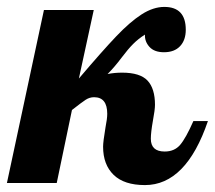

<svg xmlns="http://www.w3.org/2000/svg" viewBox="-58 -529 621 555"><path d="M270.5 -23.5C290.8 -3.8 321 6 361 6C440.3 6 501 -55.7 543 -179H501C486.3 -145.7 473.5 -122.7 462.5 -110C451.5 -97.3 436.7 -91 418 -91C391.3 -91 378 -103.3 378 -128C378 -140 380 -157.3 384 -180C388 -201.3 390 -216.7 390 -226C390 -257.3 382.8 -280.7 368.5 -296C354.2 -311.3 329.7 -319 295 -319C280.3 -319 266.3 -317.7 253 -315C266.3 -328.3 280 -344.3 294 -363C306 -379 317 -392 327 -402C337 -412 348.3 -421 361 -429C360.3 -415.7 364.7 -403.8 374 -393.5C383.3 -383.2 397.3 -378 416 -378C436 -378 451.5 -383.8 462.5 -395.5C473.5 -407.2 479 -423 479 -443C479 -487 458.3 -509 417 -509C395.7 -509 373.8 -501.8 351.5 -487.5C329.2 -473.2 304.7 -452 278 -424C251.3 -396 215.3 -355.3 170 -302L213 -500H69L-38 0H106L150 -211C168.7 -225.7 181.8 -235.5 189.5 -240.5C197.2 -245.5 205.3 -248 214 -248C239.3 -248 252 -232 252 -200C252 -190.7 250.3 -177.7 247 -161C242.3 -133 240 -114.3 240 -105C240 -70.3 250.2 -43.2 270.5 -23.5Z"/></svg>

Font: DonutKreme
Style: Regular
Weight: 400
Designer: Impallari Type
Foundry: Impallari Type
Version: Version 2.100